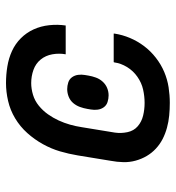

<svg xmlns="http://www.w3.org/2000/svg" viewBox="7 -585 586 640"><g transform="rotate(90 300.0 -265.0)"><path d="M257 8Q229 8 201.5 3.5Q174 -1 150 -12Q126 -23 107.5 -41.5Q89 -60 78 -84Q67 -108 64 -136Q61 -164 65 -191H161Q157 -169 161 -146.5Q165 -124 178.5 -107.5Q192 -91 213 -83.5Q234 -76 257 -76Q276 -76 296 -82Q316 -88 332.5 -101.5Q349 -115 361 -132Q373 -149 381.5 -167.5Q390 -186 395.5 -205.5Q401 -225 404 -245L422 -355Q425 -376 420.5 -397Q416 -418 401 -431Q386 -444 365.5 -449Q345 -454 323 -454Q301 -454 278.5 -449Q256 -444 236 -430Q216 -416 203.5 -395.5Q191 -375 188 -353Q188 -352 187.5 -352Q187 -352 187 -351H92Q92 -352 92 -352.5Q92 -353 92 -354Q96 -380 106.5 -405Q117 -430 133.5 -452Q150 -474 172.5 -491.5Q195 -509 220 -519.5Q245 -530 271 -534Q297 -538 323 -538Q344 -538 365 -536Q386 -534 406 -528.5Q426 -523 443.5 -514Q461 -505 475.5 -491.5Q490 -478 500 -461Q510 -444 515.5 -424Q521 -404 520.5 -383Q520 -362 516 -341L498 -231Q493 -201 484.5 -172Q476 -143 460.5 -115Q445 -87 423.5 -63Q402 -39 374.5 -22.5Q347 -6 316.5 1Q286 8 257 8ZM277 -196Q266 -196 255 -199.5Q244 -203 237.5 -212Q231 -221 229.5 -232.5Q228 -244 230 -255L232 -267Q234 -279 238.5 -291.5Q243 -304 252 -314Q261 -324 273 -329Q285 -334 298 -334Q309 -334 320 -330.5Q331 -327 337.5 -318Q344 -309 345.5 -297.5Q347 -286 345 -275L343 -263Q341 -251 336.5 -238.5Q332 -226 323.5 -216Q315 -206 302.5 -201Q290 -196 277 -196Z"/></g></svg>

Font: Iosevka Slab Medium Extended
Style: Italic
Weight: 500
Width: 7
Italic angle: -9°
Monospace: yes
Designer: Belleve Invis
Foundry: Belleve Invis
Version: Version 11.1.0; ttfautohint (v1.8.3)